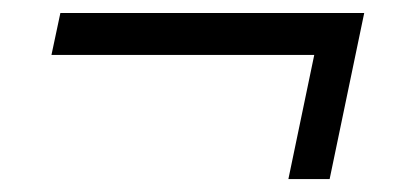

<svg xmlns="http://www.w3.org/2000/svg" viewBox="-20 -426 640 297"><path d="M426.1 -149 466.1 -341H59.6L73.4 -405.9H543.4L489.9 -149Z"/></svg>

Font: Mona Sans
Style: Italic
Weight: 200
Italic angle: -11.6951°
Designer: Deni Anggara
Foundry: GitHub
Version: Version 2.000